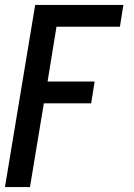

<svg xmlns="http://www.w3.org/2000/svg" viewBox="-21 -540 541 775"><path d="M-1 215 121 -520H477L463 -432H207L171 -211H361L347 -123H156L100 215Z"/></svg>

Font: Iosevka SS04 Semibold
Style: Italic
Weight: 600
Italic angle: -9°
Monospace: yes
Designer: Belleve Invis
Foundry: Belleve Invis
Version: Version 19.0.0; ttfautohint (v1.8.4)